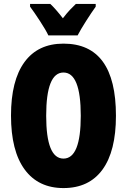

<svg xmlns="http://www.w3.org/2000/svg" viewBox="-20 -947 662 977"><path d="M366 -927Q353 -915 336 -897Q319 -879 300 -854Q262 -903 236 -927H133V-913Q152 -888 183 -840.5Q214 -793 226 -767H375Q390 -796 418 -840Q446 -884 467 -913V-927ZM303 -725Q173 -725 104.5 -631Q36 -537 36 -359Q36 -179 105.5 -84.5Q175 10 303 10Q433 10 501.5 -84Q570 -178 570 -358Q570 -725 303 -725ZM303 -578Q391 -578 391 -358Q391 -140 303 -140Q215 -140 215 -358Q215 -578 303 -578Z"/></svg>

Font: Noto Sans Display Condensed Black
Style: Regular
Weight: 900
Width: 3
Designer: Monotype Design team
Foundry: Monotype Imaging Inc.
Version: 1.000